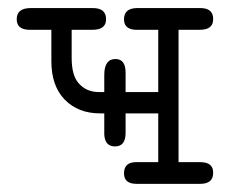

<svg xmlns="http://www.w3.org/2000/svg" viewBox="-20 -451 565 471"><path d="M21 -403.8Q21 -430.7 54.2 -431.2H208Q240.2 -431.2 240.2 -403.8Q240.2 -377.9 207 -377.9Q207 -377.9 155.8 -377.9V-309.1Q155.8 -267.1 171.9 -248Q190.9 -225.1 223.1 -225.1H235.8V-267.1Q235.8 -306.2 263.2 -306.2Q288.1 -306.2 288.1 -272.9V-225.1H368.2V-377.9H313Q284.2 -378.9 284.2 -403.8Q284.2 -430.7 315.9 -431.2H471.2Q503.4 -431.2 502.9 -403.8Q502.9 -377.9 470.2 -377.9H418V-53.2H471.2Q503.4 -53.2 502.9 -26.9Q502.9 0 471.2 0H314.9Q284.2 0 284.2 -25.9Q284.2 -52.7 313 -53.2H368.2V-172.9H288.1V-125Q288.1 -91.8 262.2 -91.8Q237.3 -91.8 235.8 -121.1V-172.9H225.1Q171.9 -172.9 138.9 -206.5Q106 -240.2 106 -300.8V-377.9H50.8Q21 -378.9 21 -403.8Z"/></svg>

Font: CMU Typewriter Text
Style: Light
Weight: 200
Version: Version 0.7.0